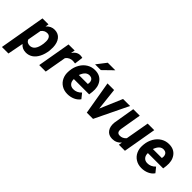

<svg xmlns="http://www.w3.org/2000/svg" viewBox="44 -1710 2872 2872"><g transform="rotate(45 1480.5 -273.5)"><path d="M508.8 -262.7Q498.5 -179.7 465.3 -115.2Q432.1 -50.8 382.8 -19.5Q333.5 11.7 273.4 10.3Q196.8 8.3 152.3 -46.9L104 203.1H-33.7L92.8 -528.3L219.7 -528.8L210.4 -475.6Q267.6 -540 345.2 -538.1Q422.9 -536.1 465.8 -481.7Q508.8 -427.2 511.7 -334Q512.7 -303.7 508.8 -262.7ZM372.1 -272.9 375 -319.8Q376 -367.2 357.7 -395Q339.4 -422.9 304.2 -423.8Q244.1 -425.8 205.1 -373L165.5 -155.3Q183.6 -106 243.2 -104Q293 -102.5 326.2 -142.6Q359.4 -182.6 372.1 -272.9Z M914.1 -396Q885.7 -400.9 867.7 -400.9Q793.9 -402.8 751 -345.7L689.9 0H552.2L644 -528.3L773.4 -528.8L760.7 -464.4Q810.5 -539.1 883.8 -539.1Q904.3 -539.1 931.6 -532.2Z M1152.8 9.8Q1083.5 9.3 1030 -24.2Q976.6 -57.6 950.2 -116Q923.8 -174.3 929.7 -244.6L931.2 -264.2Q938.5 -341.3 976.1 -405.8Q1013.7 -470.2 1072.8 -505.1Q1131.8 -540 1203.6 -538.1Q1305.7 -536.1 1358.2 -463.1Q1410.6 -390.1 1397.9 -278.3L1390.1 -218.3H1066.4Q1064.5 -167 1091.3 -136.2Q1118.2 -105.5 1164.6 -104.5Q1239.7 -102.5 1296.4 -162.6L1359.4 -84.5Q1329.6 -39.6 1273.4 -14.4Q1217.3 10.7 1152.8 9.8ZM1196.8 -424.3Q1158.7 -425.3 1129.2 -400.4Q1099.6 -375.5 1076.2 -314H1265.6L1268.6 -326.7Q1271.5 -346.2 1269 -363.8Q1264.2 -392.1 1245.1 -408Q1226.1 -423.8 1196.8 -424.3ZM1252.4 -750H1412.1L1256.8 -598.6H1135.3Z M1647 -174.3 1797.4 -528.3H1945.8L1690.4 0H1558.6L1468.3 -528.3H1607.9Z M2247.1 -54.7Q2188.5 11.2 2101.6 9.8Q2025.4 8.8 1986.3 -44.9Q1947.3 -98.6 1956.1 -186.5L2013.2 -528.3H2150.9L2092.8 -185.1Q2090.8 -168.9 2092.3 -154.8Q2097.2 -106 2146.5 -104.5Q2210.4 -102.5 2252.4 -153.8L2318.4 -528.3H2457L2365.2 0H2236.8Z M2718.8 9.8Q2649.4 9.3 2595.9 -24.2Q2542.5 -57.6 2516.1 -116Q2489.7 -174.3 2495.6 -244.6L2497.1 -264.2Q2504.4 -341.3 2542 -405.8Q2579.6 -470.2 2638.7 -505.1Q2697.8 -540 2769.5 -538.1Q2871.6 -536.1 2924.1 -463.1Q2976.6 -390.1 2963.9 -278.3L2956.1 -218.3H2632.3Q2630.4 -167 2657.2 -136.2Q2684.1 -105.5 2730.5 -104.5Q2805.7 -102.5 2862.3 -162.6L2925.3 -84.5Q2895.5 -39.6 2839.4 -14.4Q2783.2 10.7 2718.8 9.8ZM2762.7 -424.3Q2724.6 -425.3 2695.1 -400.4Q2665.5 -375.5 2642.1 -314H2831.5L2834.5 -326.7Q2837.4 -346.2 2835 -363.8Q2830.1 -392.1 2811 -408Q2792 -423.8 2762.7 -424.3Z"/></g></svg>

Font: RobotoInd
Style: Bold Italic
Weight: 700
Italic angle: -12°
Designer: Google
Version: Version 2.001150; 2014